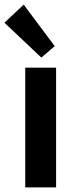

<svg xmlns="http://www.w3.org/2000/svg" viewBox="-41 -819 322 839"><path d="M69.3 -523.4H204.1V0H69.3ZM-21.5 -719.7 62.5 -798.8 198.2 -617.2 139.6 -567.4Z"/></svg>

Font: Reddit Sans Vanilla
Style: Bold
Weight: 700
Designer: Stephen Hutchings
Foundry: Reddit
Version: Version 1.013